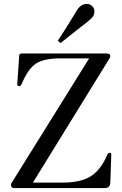

<svg xmlns="http://www.w3.org/2000/svg" viewBox="-20 -960 623 980"><path d="M289 -740 275 -752Q314 -810 367 -898Q389 -940 423 -940Q439 -940 450.5 -928.5Q462 -917 462 -904Q462 -887 455 -876.5Q448 -866 428 -850Q421 -844 377 -810Q333 -776 289 -740ZM55 0Q36 0 36 -14Q36 -22 39 -26L435 -662H287Q202 -662 162 -634.5Q122 -607 90 -530Q84 -520 80 -520Q68 -520 68 -530L78 -674Q78 -687 90 -687H523Q543 -687 543 -674Q543 -669 539 -662L148 -28H299Q392 -28 443.5 -60.5Q495 -93 528 -171Q531 -180 541 -180Q548 -180 548 -171L543 -26Q541 0 514 0Z"/></svg>

Font: HK Venetian
Style: Regular
Weight: 400
Designer: Alfredo Marco Pradil
Foundry: Alfredo Marco Pradil
Version: Version 1.000;PS 001.000;hotconv 1.0.88;makeotf.lib2.5.64775